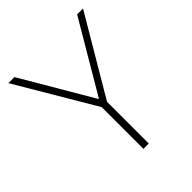

<svg xmlns="http://www.w3.org/2000/svg" viewBox="-193 -821 944 944"><g transform="rotate(-45 278.5 -349.0)"><path d="M260 0V-290L19 -698H61L277 -330H280L497 -698H538L297 -290V0Z"/></g></svg>

Font: Plexus Sans ExtraLight
Style: Regular
Weight: 250
Version: Version 2.001;PS 002.001;hotconv 1.0.70;makeotf.lib2.5.58329